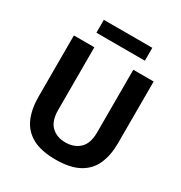

<svg xmlns="http://www.w3.org/2000/svg" viewBox="-207 -1049 1138 1206"><g transform="rotate(30 362.0 -446.0)"><path d="M659.5 -275.5Q659.5 -188 631 -123.8Q602.5 -59.5 538.8 -24.8Q475 10 370 10Q264.5 10 201 -25.2Q137.5 -60.5 109.2 -125.5Q81 -190.5 81 -280.5V-723H229.5V-269.5Q229.5 -188.5 268.5 -151.2Q307.5 -114 370 -114Q432.5 -114 472.2 -151Q512 -188 512 -269.5V-723H659.5ZM546.5 -902V-808.5H195V-902Z"/></g></svg>

Font: Public Sans
Style: Bold
Weight: 700
Designer: The Public Sans project authors (U.S. Web Design System). Libre Franklin designed by Pablo Impallari and Rodrigo Fuenzal
Version: Version 1.008; ttfautohint (v1.8.1) -l 8 -r 50 -G 200 -x 14 